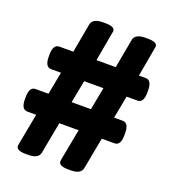

<svg xmlns="http://www.w3.org/2000/svg" viewBox="-127 -782 788 880"><g transform="rotate(20 267.0 -342.0)"><path d="M98 2Q52 2 52 -21Q52 -24 54 -35Q56 -46 62.5 -79.5Q69 -113 82 -183H39Q9 -183 9 -233V-243Q9 -293 39 -293H102L123 -403H75Q45 -403 45 -453V-463Q45 -513 75 -513H143L169 -655Q175 -686 225 -686H238Q283 -686 283 -664L256 -513H350L376 -655Q382 -686 432 -686H445Q490 -686 490 -664L463 -513H496Q526 -513 526 -463V-453Q526 -403 496 -403H443L422 -293H464Q494 -293 494 -243V-233Q494 -183 464 -183H402L373 -29Q367 2 318 2H305Q259 2 259 -21Q259 -24 261 -35Q263 -46 269.5 -79.5Q276 -113 289 -183H195L166 -29Q160 2 111 2ZM215 -293H309L330 -403H236Z"/></g></svg>

Font: Asap
Style: Bold
Weight: 700
Designer: Pablo Cosgaya
Foundry: Omnibus-Type
Version: Version 3.001; ttfautohint (v1.8.3)